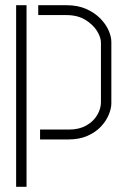

<svg xmlns="http://www.w3.org/2000/svg" viewBox="-20 -536 484 738"><path d="M134 0V-38H245Q284 -38 311.5 -53.5Q339 -69 353.5 -93.5Q368 -118 368 -143V-372Q368 -393 352.5 -417.5Q337 -442 307.5 -460Q278 -478 235 -478H127V-516H235Q279 -516 311.5 -501.5Q344 -487 365.5 -465Q387 -443 397.5 -419Q408 -395 408 -375V-139Q408 -119 398 -95Q388 -71 368 -49.5Q348 -28 316.5 -14Q285 0 243 0ZM42 182V-516H82V182Z"/></svg>

Font: Stick No Bills ExtraLight ExtraLight
Style: Regular
Weight: 250
Version: Version 2.000